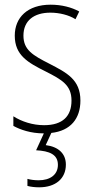

<svg xmlns="http://www.w3.org/2000/svg" viewBox="-20 -652 401 819"><path d="M261 50C261 4 230 -26 175 -33L199 -85C281 -94 323 -146 323 -223C323 -313 264 -342 191 -380C120 -416 80 -439 80 -500C80 -564 125 -598 195 -598C233 -598 274 -588 302 -570L318 -603C285 -621 243 -632 196 -632C97 -632 43 -577 43 -500C43 -416 99 -385 175 -347C244 -312 285 -289 285 -223C285 -157 248 -118 168 -118C120 -118 73 -133 37 -156V-115C66 -99 111 -83 167 -83L134 -11C191 -8 227 7 227 51C227 94 193 117 145 117C129 117 111 115 97 111V141C111 145 130 147 147 147C217 147 261 110 261 50Z"/></svg>

Font: Noto Sans Kannada UI Condensed ExtraLight
Style: Regular
Weight: 200
Width: 3
Designer: Jelle Bosma - Monotype Design Team
Foundry: Monotype Imaging Inc.
Version: Version 2.005